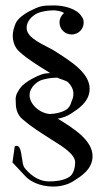

<svg xmlns="http://www.w3.org/2000/svg" viewBox="-20 -687 385 707"><path d="M280.8 -626C263.2 -655.8 213.9 -667 179.2 -667C133.8 -667 127 -665 86.9 -645C65.9 -633.8 45.9 -618.2 38.1 -602.1C32.2 -587.9 26.9 -571.8 26.9 -556.2C26.9 -533.2 35.2 -509.8 53.2 -495.1C85 -466.8 115.2 -449.2 163.1 -418.9L165 -418C140.1 -417 128.9 -413.1 98.1 -397C78.1 -386.2 59.1 -372.1 49.8 -356C39.1 -340.8 36.1 -327.1 38.1 -312V-308.1C38.1 -285.2 44.9 -262.2 64 -247.1C96.2 -219.2 126 -201.2 172.9 -170.9C210 -147.9 256.8 -119.1 256.8 -88.9C256.8 -74.2 252 -43.9 232.9 -34.2C211.9 -22 186 -19 161.1 -19C115.2 -19 85 -50.8 69.8 -69.8C60.1 -83 62 -124 51.8 -143.1C44.9 -154.8 34.2 -147.9 34.2 -147.9L25.9 -88.9L69.8 -42C85.9 -22 124 0 175.8 0C200.2 0 229 -5.9 252 -21C274.9 -36.1 320.8 -62 320.8 -111.8C320.8 -170.9 250 -214.8 192.9 -250C209 -252.9 227.1 -258.8 242.2 -269C265.1 -284.2 310.1 -311 310.1 -359.9C310.1 -419.9 237.8 -462.9 180.2 -500C144 -522 78.1 -544.9 78.1 -584C78.1 -615.2 106.9 -633.8 120.1 -639.2C128.9 -643.1 152.8 -648.9 175.8 -648.9C180.2 -648.9 184.1 -648.9 188 -647.9C198.2 -647 208 -644 215.8 -639.2C205.1 -629.9 199.2 -618.2 199.2 -604C199.2 -579.1 219.2 -560.1 244.1 -560.1C268.1 -560.1 288.1 -579.1 288.1 -604C288.1 -611.8 286.1 -620.1 280.8 -626ZM191.9 -400.9C201.2 -395 225.1 -391.1 231.9 -382.8C255.9 -357.9 252.9 -333 243.2 -313C240.2 -299.8 232.9 -288.1 222.2 -282.2C205.1 -272 184.1 -268.1 163.1 -267.1C122.1 -271 88.9 -306.2 88.9 -335.9C88.9 -367.2 118.2 -386.2 129.9 -391.1C140.1 -395 164.1 -400.9 187 -400.9Z"/></svg>

Font: Pierce
Style: Roman
Weight: 500
Version: Version 0.2.0